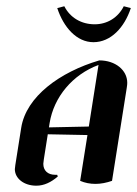

<svg xmlns="http://www.w3.org/2000/svg" viewBox="-20 -587 441 618"><path d="M284.7 -508.8C242.2 -508.8 205.8 -529.8 187 -566.9L164.3 -561C184.6 -499 226.8 -451.2 280.8 -451.2C336.7 -451.2 380.6 -498.5 401.1 -561L378.4 -566.9C360.1 -530.5 325.4 -508.8 284.7 -508.8ZM137.5 -177 139.6 -190.4C153.1 -275.1 214.1 -347.2 297.1 -377.9L265.9 -179.7ZM27.8 -42.5C27.8 -12.5 57.1 10.7 96.9 10.7C122.1 10.7 144.5 -0.5 166 -18.8L164.1 -24.4C161.9 -24.2 159.7 -24.4 157.5 -24.4C133.8 -24.4 119.4 -38.1 119.4 -59.8C119.4 -62.5 120.1 -68.1 121.1 -74.2L133.8 -154.8L261.5 -152.3L238 -4.9C253.4 1.7 269.8 4.9 287.4 4.9C304.9 4.9 323 1.2 340.6 -4.9L387.9 -303.7C389.2 -311.5 389.6 -316.9 389.6 -320.3C389.6 -361.1 351.8 -392.6 299.6 -392.6C173.1 -355.2 64.2 -276.4 48.3 -175.8L29.3 -55.7C28.3 -49.3 27.8 -44.9 27.8 -42.5Z"/></svg>

Font: RisaltypS01
Style: Medium
Weight: 500
Italic angle: -9°
Designer: gluk
Foundry: gluk
Version: Version 0.24